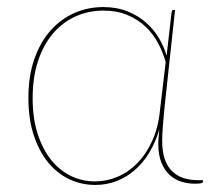

<svg xmlns="http://www.w3.org/2000/svg" viewBox="-20 -518 608 544"><path d="M428.5 -110Q428.5 -120 429.5 -130.2Q430.5 -140.5 431.5 -151.5Q420.5 -114.5 402.8 -85.2Q385 -56 361.5 -35.8Q338 -15.5 309.8 -4.8Q281.5 6 250 6Q211 6 176.5 -10.2Q142 -26.5 116.2 -58Q90.5 -89.5 75.5 -135.2Q60.5 -181 60.5 -240Q60.5 -302.5 77.2 -350.5Q94 -398.5 123 -431.2Q152 -464 190.5 -481Q229 -498 272.5 -498Q310.5 -498 340.8 -486Q371 -474 393.2 -454.5Q415.5 -435 430.2 -410.2Q445 -385.5 452 -360L466 -482Q467 -486.5 468 -488.2Q469 -490 473 -490H476L445.5 -207.5Q443 -182 441.2 -158Q439.5 -134 439.5 -119Q439.5 -88 447 -66.8Q454.5 -45.5 468 -32.5Q481.5 -19.5 500 -13.5Q518.5 -7.5 541 -7.5H555V-2.5Q555 2.5 533 2.5Q512 2.5 493.2 -3.5Q474.5 -9.5 460 -23Q445.5 -36.5 437 -58Q428.5 -79.5 428.5 -110ZM249 -4Q282 -4 313.2 -17.2Q344.5 -30.5 369.8 -56.5Q395 -82.5 412 -120.5Q429 -158.5 433.5 -207.5L449.5 -342Q442 -369.5 427.8 -396Q413.5 -422.5 392 -442.8Q370.5 -463 341 -475.5Q311.5 -488 273.5 -488Q231 -488 194.2 -471.5Q157.5 -455 130.5 -423.5Q103.5 -392 88 -345.8Q72.5 -299.5 72.5 -240Q72.5 -182.5 86.8 -138.5Q101 -94.5 125.2 -64.5Q149.5 -34.5 181.5 -19.2Q213.5 -4 249 -4Z"/></svg>

Font: Lato Hairline
Style: Regular
Weight: 100
Designer: Lukasz Dziedzic
Foundry: tyPoland Lukasz Dziedzic
Version: Version 2.007; 2014-02-27